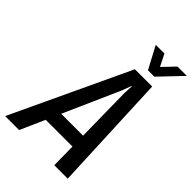

<svg xmlns="http://www.w3.org/2000/svg" viewBox="-305 -964 1061 1061"><g transform="rotate(45 225.5 -433.5)"><path d="M331 -144H122L58 0H-51L273 -690H408L438 0H333ZM330 -228 325 -557 328 -611H325L305 -557L159 -228ZM259 -867H327L362 -797L429 -867H502L378 -737H328Z"/></g></svg>

Font: Decalotype Medium Italic
Style: Regular
Weight: 500
Italic angle: -12°
Designer: Alfredo Marco Pradil
Foundry: Alfredo Marco Pradil
Version: Version 1.0